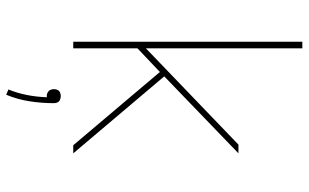

<svg xmlns="http://www.w3.org/2000/svg" viewBox="-207 -568 990 616"><g transform="rotate(90 288.0 -260.0)"><path d="M114 0H135V-206L211 -278L287 -188L446 0H472L225 -292L472 -530H444L135 -233V-735H114ZM284 215Q299 179 305 140Q311 101 311 62Q311 56 308.5 50.5Q306 45 300 42.5Q294 40 288 40Q282 40 276.5 42.5Q271 45 268.5 50.5Q266 56 266 62Q266 68 268.5 73.5Q271 79 276.5 82Q282 85 288 85Q290 85 292 84Q291 116 285 147.5Q279 179 267 208Z"/></g></svg>

Font: Iosevka Sparkle Thin
Style: Regular
Weight: 100
Designer: Belleve Invis
Foundry: Belleve Invis
Version: Version 4.5.0; ttfautohint (v1.8.3)